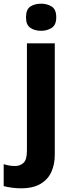

<svg xmlns="http://www.w3.org/2000/svg" viewBox="-73 -781 391 1041"><path d="M68 -687Q68 -730 91.5 -745.5Q115 -761 150 -761Q183 -761 207.5 -745.5Q232 -730 232 -687Q232 -646 207.5 -630Q183 -614 150 -614Q115 -614 91.5 -630Q68 -646 68 -687ZM40 240Q16 240 -9.5 236.5Q-35 233 -53 228V109Q-37 114 -23 116.5Q-9 119 9 119Q36 119 54.5 102Q73 85 73 35V-546H224V59Q224 109 206 150Q188 191 147.5 215.5Q107 240 40 240Z"/></svg>

Font: Noto Sans Meetei Mayek
Style: Bold
Weight: 700
Designer: Monotype Design Team and Neelakash Kshetrimayum
Foundry: Monotype Imaging Inc.
Version: Version 2.002; ttfautohint (v1.8.4.7-5d5b)